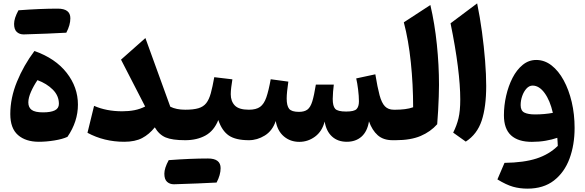

<svg xmlns="http://www.w3.org/2000/svg" viewBox="-20 -831 3468 1138"><path d="M210.4 9.3Q132.3 9.3 86.7 -30.5Q41 -70.3 41 -154.8Q41 -250.5 80.6 -346.9Q120.1 -443.4 184.1 -528.8Q308.6 -484.9 375.2 -399.4Q441.9 -314 441.9 -210.9Q441.9 -110.4 379.9 -20Q350.6 -6.3 302.2 1.5Q253.9 9.3 210.4 9.3ZM202.1 -356Q179.7 -323.2 163.8 -287.4Q147.9 -251.5 147.9 -224.1Q147.9 -194.3 167.7 -179.7Q187.5 -165 234.9 -165Q281.2 -165 305.2 -177Q329.1 -189 329.1 -215.8Q329.1 -263.7 293 -299.8Q256.8 -335.9 202.1 -356ZM373 -637.2Q350.6 -635.7 259.8 -631.8Q168.9 -627.9 120.1 -627Q95.7 -627 79.6 -641.6Q63.5 -656.2 63.5 -689.5Q63.5 -722.7 89.4 -770Q218.8 -779.8 322.3 -779.8Q397 -779.8 397 -722.7Q397 -682.6 373 -637.2Z M840.3 -199.7 697.3 -477.5 841.8 -605.5 989.3 -198.7Q1024.9 -180.7 1077.6 -180.7H1078.1V0H1077.6Q1001 0 961.9 -16.4Q922.9 -32.7 897.5 -76.2Q864.3 -34.7 822.5 -12.7Q780.8 9.3 716.3 9.3Q597.2 9.3 498.5 -43.9L537.6 -203.6Q610.4 -171.4 704.6 -171.4Q744.1 -171.4 777.3 -178Q810.5 -184.6 840.3 -199.7Z M1263.7 251Q1241.2 252.4 1150.4 256.3Q1059.6 260.3 1010.7 261.2Q986.3 261.2 970.2 246.6Q954.1 231.9 954.1 198.7Q954.1 165.5 980 118.2Q1109.4 108.4 1212.9 108.4Q1287.6 108.4 1287.6 165.5Q1287.6 205.6 1263.7 251ZM1078.1 0Q1067.9 0 1062.7 -8.1Q1057.6 -16.1 1057.6 -37.6V-143.1Q1057.6 -164.6 1062.7 -172.6Q1067.9 -180.7 1078.1 -180.7Q1126.5 -180.7 1156 -189.5Q1185.5 -198.2 1202.4 -219.7Q1219.2 -241.2 1229.5 -278.6Q1239.7 -315.9 1250 -373.5L1357.4 -360.8Q1353.5 -336.4 1350.6 -313.7Q1347.7 -291 1347.7 -272.5Q1347.7 -231 1371.8 -205.8Q1396 -180.7 1455.1 -180.7H1455.6V0H1455.1Q1377 0 1336.2 -27.8Q1295.4 -55.7 1273.9 -119.6Q1248.5 -55.7 1197.8 -27.8Q1147 0 1078.1 0Z M2035.2 9.3Q1981.9 9.3 1947.8 -22Q1913.6 -53.2 1904.3 -110.8Q1889.2 -52.2 1847.2 -21.2Q1805.2 9.8 1753.9 9.8Q1700.7 9.8 1662.6 -22.5Q1624.5 -54.7 1614.3 -113.8Q1594.7 -55.7 1549.6 -27.8Q1504.4 0 1455.6 0Q1445.3 0 1440.2 -8.1Q1435.1 -16.1 1435.1 -37.6V-143.1Q1435.1 -164.6 1440.2 -172.6Q1445.3 -180.7 1455.6 -180.7Q1498 -180.7 1521.5 -197.5Q1544.9 -214.4 1558.6 -253.9Q1572.3 -293.5 1584.5 -361.3L1689 -347.2Q1684.6 -318.4 1681.9 -291.5Q1679.2 -264.6 1679.2 -247.1Q1679.2 -204.1 1693.8 -186Q1708.5 -168 1752 -168Q1784.2 -168 1802.2 -181.6Q1820.3 -195.3 1831.1 -230.5Q1841.8 -265.6 1852.1 -329.6H1958.5Q1956.1 -312 1954.1 -286.9Q1952.1 -261.7 1952.1 -244.6Q1952.1 -202.1 1966.8 -186Q1981.4 -169.9 2031.7 -169.9Q2079.6 -169.9 2093.5 -184.6Q2107.4 -199.2 2107.4 -230.5Q2107.4 -261.7 2102.5 -300.5Q2097.7 -339.4 2091.3 -366.2L2204.6 -390.6Q2217.3 -313 2229.7 -266.8Q2242.2 -220.7 2261.7 -200.7Q2281.2 -180.7 2314 -180.7H2325.2V0H2306.6Q2252 0 2218.8 -29.5Q2185.5 -59.1 2167 -111.8Q2157.2 -51.8 2122.8 -21.2Q2088.4 9.3 2035.2 9.3Z M2530.8 -801.3Q2556.6 -690.9 2569.3 -567.6Q2582 -444.3 2582 -327.6Q2582 -298.8 2580.6 -259Q2579.1 -219.2 2576.9 -176.3Q2574.7 -133.3 2571.3 -94.7Q2532.2 -50.3 2473.1 -25.1Q2414.1 0 2325.2 0Q2314.9 0 2309.8 -8.1Q2304.7 -16.1 2304.7 -37.6V-143.1Q2304.7 -164.6 2309.8 -172.6Q2314.9 -180.7 2325.2 -180.7Q2353 -180.7 2380.1 -184.1Q2407.2 -187.5 2428.7 -195.3Q2428.7 -330.6 2415 -461.7Q2401.4 -592.8 2373.5 -698.7Z M2808.1 -811Q2824.7 -730 2836.7 -642.1Q2848.6 -554.2 2855.2 -471.2Q2861.8 -388.2 2861.8 -321.8Q2861.8 -197.3 2835 -116.2Q2808.1 -35.2 2740.7 8.3L2666 -44.9Q2687 -86.4 2697.5 -129.9Q2708 -173.3 2708 -241.7Q2708 -324.2 2693.6 -438.5Q2679.2 -552.7 2650.4 -692.9Z M3106 287.1Q3061 287.1 3021 275.9Q2981 264.6 2928.2 232.4L2970.2 134.3Q3085 132.8 3159.7 108.6Q3234.4 84.5 3286.1 33.7Q3285.6 21.5 3284.9 10Q3284.2 -1.5 3283.2 -14.2Q3252 -3.4 3213.9 3.2Q3175.8 9.8 3132.3 9.8Q3051.3 9.8 3009 -28.8Q2966.8 -67.4 2966.8 -147.9Q2966.8 -205.6 2980 -263.4Q2993.2 -321.3 3017.8 -369.4Q3042.5 -417.5 3078.1 -446.5Q3113.8 -475.6 3158.2 -475.6Q3207.5 -475.6 3249 -443.4Q3290.5 -411.1 3321 -355Q3351.6 -298.8 3368.7 -226.3Q3385.7 -153.8 3385.7 -72.8Q3385.7 27.8 3355.5 109.4Q3325.2 190.9 3263.2 239Q3201.2 287.1 3106 287.1ZM3256.8 -162.1Q3240.2 -235.4 3208 -279.5Q3175.8 -323.7 3136.7 -323.7Q3116.7 -323.7 3100.6 -306.2Q3084.5 -288.6 3075.2 -262Q3065.9 -235.4 3065.9 -208Q3065.9 -174.8 3087.9 -163.8Q3109.9 -152.8 3151.4 -152.8Q3206.5 -152.8 3256.8 -162.1Z"/></svg>

Font: Pinar DS4-Bold
Style: Regular
Weight: 700
Designer: Amin Abedi
Version: Version 2.000